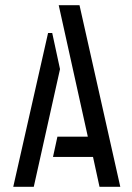

<svg xmlns="http://www.w3.org/2000/svg" viewBox="-20 -719 509 739"><path d="M363 0 338 -115H184L201 -193H318L206 -699H286L443 0ZM31 0 165 -592H181L211 -453L110 0Z"/></svg>

Font: Stick No Bills ExtraLight
Style: Regular
Weight: 400
Version: Version 2.000